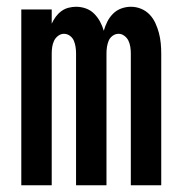

<svg xmlns="http://www.w3.org/2000/svg" viewBox="-20 -548 540 568"><path d="M43 0V-520H133V-478Q138 -489 145 -498.5Q152 -508 161.5 -515Q171 -522 182.5 -525Q194 -528 205 -528Q220 -528 234 -523Q248 -518 258.5 -507.5Q269 -497 276 -484Q283 -471 287 -457Q291 -471 297.5 -484Q304 -497 314.5 -507.5Q325 -518 339 -523Q353 -528 367 -528Q383 -528 397.5 -522Q412 -516 422.5 -505Q433 -494 439.5 -480Q446 -466 450 -451Q454 -436 455.5 -420.5Q457 -405 457 -390V0H367V-390Q367 -400 365.5 -409.5Q364 -419 360 -427.5Q356 -436 348 -442Q340 -448 331 -448Q321 -448 313 -442Q305 -436 301.5 -427.5Q298 -419 296.5 -409.5Q295 -400 295 -390V0H205V-390Q205 -400 203.5 -409.5Q202 -419 198.5 -427.5Q195 -436 187 -442Q179 -448 169 -448Q160 -448 152 -442Q144 -436 140 -427.5Q136 -419 134.5 -409.5Q133 -400 133 -390V0Z"/></svg>

Font: Iosevka Term Medium
Style: Regular
Weight: 500
Monospace: yes
Designer: Belleve Invis
Foundry: Belleve Invis
Version: Version 26.3.1